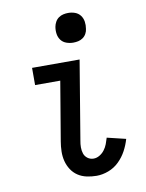

<svg xmlns="http://www.w3.org/2000/svg" viewBox="-85 -810 670 879"><g transform="rotate(-10 250.0 -370.5)"><path d="M293 8Q269 8 246.5 3Q224 -2 206 -14Q188 -26 176 -44.5Q164 -63 158.5 -84.5Q153 -106 153.5 -129.5Q154 -153 158 -176L204 -450H87V-530H308L247 -163Q244 -148 244 -132.5Q244 -117 248.5 -103.5Q253 -90 265 -81Q277 -72 293 -72Q307 -72 320.5 -80Q334 -88 343.5 -100.5Q353 -113 358.5 -127.5Q364 -142 368 -156L455 -135Q447 -107 433 -81Q419 -55 397.5 -34Q376 -13 348 -2.5Q320 8 293 8ZM293 -611Q277 -611 261.5 -616.5Q246 -622 236.5 -634.5Q227 -647 224.5 -663.5Q222 -680 225 -697Q227 -708 233 -719Q239 -730 249 -737Q259 -744 270.5 -746.5Q282 -749 293 -749Q310 -749 325 -743.5Q340 -738 349.5 -725.5Q359 -713 361.5 -696.5Q364 -680 361 -663Q360 -652 354 -641Q348 -630 338 -623Q328 -616 316.5 -613.5Q305 -611 293 -611Z"/></g></svg>

Font: Iosevka Slab Medium
Style: Italic
Weight: 500
Italic angle: -9°
Monospace: yes
Designer: Belleve Invis
Foundry: Belleve Invis
Version: Version 11.1.0; ttfautohint (v1.8.3)